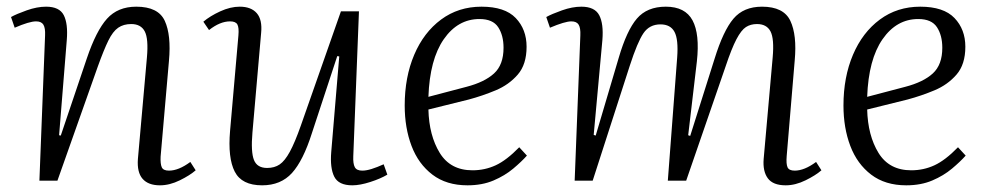

<svg xmlns="http://www.w3.org/2000/svg" viewBox="-20 -541 2957 575"><path d="M566 -31Q549 -16 518.5 -1Q488 14 459 14Q424 14 407 -5.5Q390 -25 393 -65L420 -369Q425 -425 413.5 -447Q402 -469 373 -469Q350 -469 334 -458Q318 -447 304.5 -419.5Q291 -392 273 -342L152 0H98L115 -435Q116 -457 110 -467Q104 -477 88 -477Q68 -477 24 -458L13 -490Q29 -499 60 -510Q91 -521 118 -521Q158 -521 171 -495.5Q184 -470 180 -421L157 -136L162 -135L240 -366Q268 -449 300.5 -485Q333 -521 388 -521Q454 -521 473.5 -478.5Q493 -436 486 -359L461 -72Q460 -50 464.5 -40Q469 -30 486 -30Q515 -30 550 -56Z M589 -476Q609 -493 639.5 -507Q670 -521 698 -521Q732 -521 749 -501.5Q766 -482 762 -442L736 -144Q731 -86 740.5 -62Q750 -38 780 -38Q802 -38 817.5 -48.5Q833 -59 848 -86.5Q863 -114 881 -165L1001 -507H1055L1038 -73Q1037 -51 1042.5 -40.5Q1048 -30 1065 -30Q1077 -30 1093 -35Q1109 -40 1129 -49L1140 -18Q1120 -6 1089 4Q1058 14 1035 14Q994 14 981 -12Q968 -38 972 -86L996 -372L990 -373L914 -142Q888 -60 854.5 -23Q821 14 765 14Q704 14 683 -27Q662 -68 669 -149L694 -435Q696 -458 691 -467.5Q686 -477 669 -477Q639 -477 606 -451Z M1422 -521Q1492 -521 1524.5 -487Q1557 -453 1557 -401Q1557 -348 1530.5 -317.5Q1504 -287 1464.5 -270.5Q1425 -254 1384 -243L1263 -213Q1265 -135 1297 -83Q1329 -31 1395 -31Q1432 -31 1464.5 -46Q1497 -61 1535 -100L1558 -75Q1542 -57 1517 -36Q1492 -15 1458 -0.5Q1424 14 1380 14Q1317 14 1275 -18Q1233 -50 1212.5 -104Q1192 -158 1192 -225Q1192 -310 1220.5 -377Q1249 -444 1301 -482.5Q1353 -521 1422 -521ZM1488 -398Q1488 -435 1472 -459.5Q1456 -484 1416 -484Q1351 -484 1309 -423.5Q1267 -363 1263 -251L1377 -281Q1431 -295 1459.5 -321Q1488 -347 1488 -398Z M2008 -369Q2012 -423 2000 -445.5Q1988 -468 1958 -468Q1925 -468 1907 -441.5Q1889 -415 1866 -344L1755 0H1701L1718 -435Q1719 -457 1713 -467Q1707 -477 1691 -477Q1672 -477 1627 -458L1616 -490Q1632 -499 1663 -510Q1694 -521 1721 -521Q1761 -521 1774.5 -495.5Q1788 -470 1784 -421L1758 -137L1764 -135L1833 -368Q1857 -450 1887.5 -485.5Q1918 -521 1974 -521Q2032 -521 2054 -480Q2076 -439 2067 -357L2041 -136L2047 -134L2120 -365Q2146 -449 2176.5 -485Q2207 -521 2262 -521Q2327 -521 2347 -478.5Q2367 -436 2360 -360L2336 -74Q2334 -50 2338.5 -40Q2343 -30 2360 -30Q2389 -30 2424 -56L2440 -31Q2423 -16 2392.5 -1Q2362 14 2333 14Q2295 14 2279.5 -7Q2264 -28 2267 -65L2294 -369Q2299 -425 2287.5 -447Q2276 -469 2247 -469Q2228 -469 2214 -460Q2200 -451 2185.5 -423.5Q2171 -396 2153 -342L2035 0H1980Z M2736 -521Q2806 -521 2838.5 -487Q2871 -453 2871 -401Q2871 -348 2844.5 -317.5Q2818 -287 2778.5 -270.5Q2739 -254 2698 -243L2577 -213Q2579 -135 2611 -83Q2643 -31 2709 -31Q2746 -31 2778.5 -46Q2811 -61 2849 -100L2872 -75Q2856 -57 2831 -36Q2806 -15 2772 -0.5Q2738 14 2694 14Q2631 14 2589 -18Q2547 -50 2526.5 -104Q2506 -158 2506 -225Q2506 -310 2534.5 -377Q2563 -444 2615 -482.5Q2667 -521 2736 -521ZM2802 -398Q2802 -435 2786 -459.5Q2770 -484 2730 -484Q2665 -484 2623 -423.5Q2581 -363 2577 -251L2691 -281Q2745 -295 2773.5 -321Q2802 -347 2802 -398Z"/></svg>

Font: Literata 36pt Light
Style: Italic
Weight: 300
Italic angle: -2°
Designer: Latin by Veronika Burian and Jose Scaglione. Greek by Irene Vlachou. Cyrillic by Vera Evstafieva
Foundry: TypeTogether
Version: Version 3.002